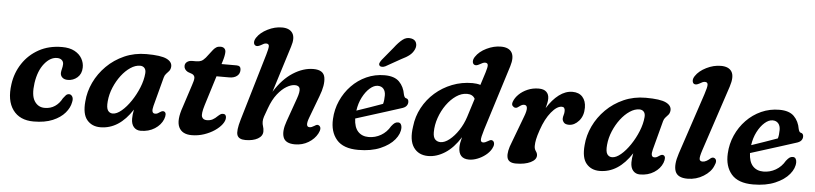

<svg xmlns="http://www.w3.org/2000/svg" viewBox="-44 -964 5165 1217"><g transform="rotate(5 2538.5 -355.0)"><path d="M305.5 -402Q262 -402 225 -356Q188 -310 176.5 -231.5Q165.5 -153 188.8 -116.5Q212 -80 254 -80Q291.5 -80 319.2 -98.8Q347 -117.5 364 -150.5Q372.5 -162 380.8 -171Q389 -180 401.5 -180Q414 -180 422 -167Q430 -154 424.5 -131Q418.5 -96 390.5 -63Q362.5 -30 312.8 -9Q263 12 191.5 12Q103 12 59.8 -47.5Q16.5 -107 31.5 -212Q41.5 -284.5 80.8 -344Q120 -403.5 183.8 -438.8Q247.5 -474 331.5 -474Q379.5 -474 411.2 -456.8Q443 -439.5 458.2 -412.2Q473.5 -385 472.5 -355Q471.5 -315 445.5 -292.2Q419.5 -269.5 384.5 -269.5Q362.5 -269.5 350 -280.8Q337.5 -292 337.5 -309.5Q338 -321.5 342 -336.2Q346 -351 346.5 -366.5Q346.5 -382.5 335.5 -392.2Q324.5 -402 305.5 -402Z M940.5 -153Q927.5 -104.5 954.5 -104.5Q964 -104.5 971 -108.2Q978 -112 986.5 -118Q1002 -128.5 1012.5 -122.5Q1029.5 -113 1015.5 -75Q1000.5 -37.5 962.2 -13Q924 11.5 872.5 11.5Q845.5 11.5 829 -7.2Q812.5 -26 812.5 -60.5Q812.5 -73.5 814 -87Q815.5 -100.5 819 -118.5Q735 11.5 616 11.5Q562 11.5 531 -25.8Q500 -63 507.5 -143.5Q512 -205.5 540 -264.8Q568 -324 616 -371.8Q664 -419.5 728 -447.8Q792 -476 867.5 -476Q960 -476 996.8 -458Q1033.5 -440 1030.5 -408Q1028.5 -391.5 1020 -381.5Q1011.5 -371.5 1002.5 -362.2Q993.5 -353 989.5 -338ZM649 -157.5Q645 -115 656 -98.5Q667 -82 687 -82Q712.5 -82 743 -107.8Q773.5 -133.5 801.2 -174.8Q829 -216 848 -263Q867 -310 870.5 -353Q872.5 -375.5 862.2 -387.2Q852 -399 834 -399Q804 -399 773 -378.2Q742 -357.5 715.5 -322.8Q689 -288 671 -245Q653 -202 649 -157.5Z M1167.5 -375.5 1138.5 -386Q1114.5 -399.5 1114.5 -422Q1114.5 -438 1127.2 -448Q1140 -458 1160.5 -458H1186Q1204.5 -458 1217.2 -463.8Q1230 -469.5 1244.5 -486.5L1285.5 -539.5Q1293.5 -549.5 1304.2 -556.5Q1315 -563.5 1331 -563.5Q1347.5 -563.5 1356 -555Q1364.5 -546.5 1364.5 -533Q1364.5 -510 1352 -470.5L1347 -454.5H1443.5Q1470 -454.5 1470 -428Q1470 -403 1451.8 -388.8Q1433.5 -374.5 1403 -374.5H1322L1263 -185Q1246 -129.5 1253.2 -110.8Q1260.5 -92 1285 -92Q1305.5 -92 1321 -100Q1336.5 -108 1355 -126.5Q1365.5 -135.5 1371 -138.2Q1376.5 -141 1384 -141Q1404.5 -141 1404.5 -117.5Q1404.5 -98.5 1388 -76.2Q1371.5 -54 1342.5 -34.2Q1313.5 -14.5 1276 -1.8Q1238.5 11 1197 11Q1136 11 1115.5 -32.2Q1095 -75.5 1126 -162.5L1172.5 -305.5Q1183.5 -336.5 1183.2 -351.8Q1183 -367 1167.5 -375.5Z M1997 -69.5Q1978 -34 1939.8 -11Q1901.5 12 1854.5 12Q1794 12 1780 -26.2Q1766 -64.5 1789.5 -129.5L1843 -280.5Q1858 -323 1853.5 -342.5Q1849 -362 1822 -362Q1798.5 -362 1769.2 -344.8Q1740 -327.5 1712 -292Q1684 -256.5 1664 -201Q1650 -163.5 1644.2 -146.2Q1638.5 -129 1638.5 -113.5Q1638.5 -98.5 1643.5 -84Q1648.5 -69.5 1648.5 -52Q1648.5 -22.5 1618 -5.2Q1587.5 12 1539.5 12Q1497 12 1487 -14.5Q1477 -41 1498.5 -114L1624.5 -539.5Q1636 -578 1635.8 -593.5Q1635.5 -609 1617.5 -609Q1610.5 -609 1602.8 -605.5Q1595 -602 1584.5 -595.5Q1562 -583 1550 -590.5Q1540.5 -596.5 1540.2 -610.2Q1540 -624 1550.5 -640Q1572.5 -673.5 1617.8 -696.2Q1663 -719 1709 -719Q1757 -719 1776.2 -689.8Q1795.5 -660.5 1776.5 -602.5L1684 -307.5Q1736 -391 1801 -432.5Q1866 -474 1930.5 -474Q1995 -474 2003.5 -426.8Q2012 -379.5 1983 -305L1930 -164Q1907.5 -104.5 1937 -104.5Q1944.5 -104.5 1951.2 -107Q1958 -109.5 1968.5 -116Q1977 -122 1983.8 -123.5Q1990.5 -125 1998 -119.5Q2016 -105.5 1997 -69.5Z M2518 -152Q2518 -113.5 2487 -75.8Q2456 -38 2397.5 -13Q2339 12 2257 12Q2162 12 2119.2 -38Q2076.5 -88 2081 -169.5Q2084 -231 2108.5 -286Q2133 -341 2173.8 -383.2Q2214.5 -425.5 2268.2 -449.8Q2322 -474 2383.5 -474Q2446 -474 2476.8 -443Q2507.5 -412 2515.5 -363Q2517.5 -355 2521 -348.5Q2524.5 -342 2530 -341Q2547.5 -338 2547.5 -317.5Q2547.5 -303.5 2538.2 -292.2Q2529 -281 2505.5 -274.5Q2468.5 -262.5 2417 -246.2Q2365.5 -230 2313.2 -213.5Q2261 -197 2221 -184.5Q2223 -129 2248.2 -102Q2273.5 -75 2315.5 -75Q2357.5 -75 2393.8 -96Q2430 -117 2452 -155.5Q2464 -171 2473 -177.2Q2482 -183.5 2494 -183.5Q2506.5 -183.5 2512.2 -174Q2518 -164.5 2518 -152ZM2346 -403.5Q2321.5 -403.5 2295.8 -381Q2270 -358.5 2250.2 -320.2Q2230.5 -282 2224 -235Q2262.5 -248 2308.2 -263.8Q2354 -279.5 2389 -292.5Q2395.5 -314.5 2395.5 -346.5Q2395.5 -373 2382.5 -388.2Q2369.5 -403.5 2346 -403.5ZM2425 -653Q2451 -687.5 2476 -707.2Q2501 -727 2530.5 -721Q2555 -716.5 2562.8 -696.8Q2570.5 -677 2560.5 -654.5Q2550.5 -632 2531 -616.2Q2511.5 -600.5 2478 -584.5L2382 -530.5Q2371 -525.5 2360.5 -525.8Q2350 -526 2345.5 -532.5Q2340 -540 2344.2 -549.8Q2348.5 -559.5 2356 -569.5Z M3171.5 -600.5 3041.5 -186.5Q3025 -132.5 3026.5 -118.2Q3028 -104 3042 -104Q3054 -104 3073.5 -116Q3082 -121.5 3089.2 -123.2Q3096.5 -125 3103.5 -119.5Q3111.5 -113 3112 -100Q3112.5 -87 3102.5 -69Q3089.5 -46 3066.2 -27.8Q3043 -9.5 3015.2 1.2Q2987.5 12 2962 12Q2895 12 2895 -61Q2895 -85.5 2906 -125.5Q2862.5 -56 2809.2 -22Q2756 12 2702 12Q2640.5 12 2609 -33.2Q2577.5 -78.5 2591 -166.5Q2598 -230.5 2628 -286.2Q2658 -342 2705.5 -383.8Q2753 -425.5 2813.5 -449.2Q2874 -473 2942.5 -473Q2970 -473 2993 -466L3019 -547.5Q3030 -582 3028.5 -595.5Q3027 -609 3010.5 -609Q2998.5 -609 2976.5 -595.5Q2954.5 -582.5 2942 -590.5Q2933 -596.5 2932.5 -610.2Q2932 -624 2942.5 -640Q2965.5 -675 3011.2 -697Q3057 -719 3101.5 -719Q3152.5 -719 3171 -688.8Q3189.5 -658.5 3171.5 -600.5ZM2725 -141.5Q2725 -110 2738.2 -96.2Q2751.5 -82.5 2772.5 -82.5Q2799 -82.5 2829.2 -106.5Q2859.5 -130.5 2885.8 -170Q2912 -209.5 2927 -256L2964.5 -374.5Q2951 -402 2914 -402Q2879 -402 2845.2 -379Q2811.5 -356 2784.2 -317.8Q2757 -279.5 2741 -233.5Q2725 -187.5 2725 -141.5Z M3225.5 -341Q3216 -342 3208.2 -351.2Q3200.5 -360.5 3207 -378Q3216 -403 3238.5 -425Q3261 -447 3293.5 -461Q3326 -475 3364 -475Q3396.5 -475 3412.8 -459.2Q3429 -443.5 3429 -417Q3429 -404.5 3426 -388.8Q3423 -373 3418 -355.5Q3452 -410.5 3493.2 -441.8Q3534.5 -473 3579 -473Q3620 -473 3642.8 -447.8Q3665.5 -422.5 3665.5 -379.5Q3665.5 -327.5 3637 -295.2Q3608.5 -263 3573.5 -263Q3550 -263 3540.8 -274.8Q3531.5 -286.5 3531.5 -298Q3531.5 -310 3535.5 -321.8Q3539.5 -333.5 3539.5 -348Q3539.5 -373 3519.5 -373Q3488.5 -373 3452.8 -329.5Q3417 -286 3392.5 -214Q3379.5 -176.5 3374.8 -153.2Q3370 -130 3370 -110.5Q3370 -91.5 3379.8 -78.2Q3389.5 -65 3389.5 -51.5Q3389.5 -24 3353.2 -6.5Q3317 11 3260.5 11Q3211 11 3204.2 -24.2Q3197.5 -59.5 3223 -121L3286.5 -290Q3315.5 -364.5 3280 -364.5Q3267 -364.5 3252.5 -353Q3246 -347.5 3239 -343.8Q3232 -340 3225.5 -341Z M4117.5 -153Q4104.5 -104.5 4131.5 -104.5Q4141 -104.5 4148 -108.2Q4155 -112 4163.5 -118Q4179 -128.5 4189.5 -122.5Q4206.5 -113 4192.5 -75Q4177.5 -37.5 4139.2 -13Q4101 11.5 4049.5 11.5Q4022.5 11.5 4006 -7.2Q3989.5 -26 3989.5 -60.5Q3989.5 -73.5 3991 -87Q3992.5 -100.5 3996 -118.5Q3912 11.5 3793 11.5Q3739 11.5 3708 -25.8Q3677 -63 3684.5 -143.5Q3689 -205.5 3717 -264.8Q3745 -324 3793 -371.8Q3841 -419.5 3905 -447.8Q3969 -476 4044.5 -476Q4137 -476 4173.8 -458Q4210.5 -440 4207.5 -408Q4205.5 -391.5 4197 -381.5Q4188.5 -371.5 4179.5 -362.2Q4170.5 -353 4166.5 -338ZM3826 -157.5Q3822 -115 3833 -98.5Q3844 -82 3864 -82Q3889.5 -82 3920 -107.8Q3950.5 -133.5 3978.2 -174.8Q4006 -216 4025 -263Q4044 -310 4047.5 -353Q4049.5 -375.5 4039.2 -387.2Q4029 -399 4011 -399Q3981 -399 3950 -378.2Q3919 -357.5 3892.5 -322.8Q3866 -288 3848 -245Q3830 -202 3826 -157.5Z M4568.5 -593 4430 -175Q4416 -132 4418.5 -118.2Q4421 -104.5 4438.5 -104.5Q4450.5 -104.5 4463.8 -112Q4477 -119.5 4488 -130Q4501.5 -139.5 4513.5 -132Q4532 -119.5 4515.5 -85Q4500 -45.5 4454 -16.8Q4408 12 4352 12Q4289 12 4274 -27.8Q4259 -67.5 4283.5 -142L4413 -531Q4428.5 -577.5 4427.5 -593.2Q4426.5 -609 4409.5 -609Q4402 -609 4394 -605.5Q4386 -602 4375.5 -595.5Q4353 -583 4341 -590.5Q4332.5 -596 4331.5 -609.8Q4330.5 -623.5 4341.5 -640Q4363.5 -673.5 4409.2 -696.2Q4455 -719 4501.5 -719Q4552.5 -719 4571 -688.2Q4589.5 -657.5 4568.5 -593Z M5030 -152Q5030 -113.5 4999 -75.8Q4968 -38 4909.5 -13Q4851 12 4769 12Q4674 12 4631.2 -38Q4588.5 -88 4593 -169.5Q4596 -231 4620.5 -286Q4645 -341 4685.8 -383.2Q4726.5 -425.5 4780.2 -449.8Q4834 -474 4895.5 -474Q4958 -474 4988.8 -443Q5019.5 -412 5027.5 -363Q5029.5 -355 5033 -348.5Q5036.5 -342 5042 -341Q5059.5 -338 5059.5 -317.5Q5059.5 -303.5 5050.2 -292.2Q5041 -281 5017.5 -274.5Q4980.5 -262.5 4929 -246.2Q4877.5 -230 4825.2 -213.5Q4773 -197 4733 -184.5Q4735 -129 4760.2 -102Q4785.5 -75 4827.5 -75Q4869.5 -75 4905.8 -96Q4942 -117 4964 -155.5Q4976 -171 4985 -177.2Q4994 -183.5 5006 -183.5Q5018.5 -183.5 5024.2 -174Q5030 -164.5 5030 -152ZM4858 -403.5Q4833.5 -403.5 4807.8 -381Q4782 -358.5 4762.2 -320.2Q4742.5 -282 4736 -235Q4774.5 -248 4820.2 -263.8Q4866 -279.5 4901 -292.5Q4907.5 -314.5 4907.5 -346.5Q4907.5 -373 4894.5 -388.2Q4881.5 -403.5 4858 -403.5Z"/></g></svg>

Font: Fraunces 9pt S100 SemiBold
Style: Italic
Weight: 600
Italic angle: -16°
Version: Version 1.000; ttfautohint (v1.8.3)